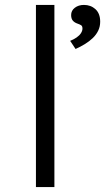

<svg xmlns="http://www.w3.org/2000/svg" viewBox="-20 -760 427 780"><path d="M126 0V-740H201V0ZM287 -561 265 -594Q280 -600 291.5 -608Q303 -616 309 -625.5Q315 -635 315 -644Q315 -654 309.5 -657.5Q304 -661 295 -664Q283 -668 276 -676Q269 -684 269 -699Q269 -717 284 -728.5Q299 -740 321 -740Q349 -740 368 -722.5Q387 -705 387 -672Q387 -652 379 -635.5Q371 -619 357 -605.5Q343 -592 325 -581Q307 -570 287 -561Z"/></svg>

Font: Lexend Exa Light
Style: Regular
Weight: 300
Designer: Bonnie Shaver-Troup, Thomas Jockin
Foundry: Lexend
Version: Version 1.007